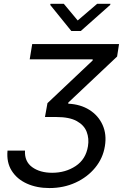

<svg xmlns="http://www.w3.org/2000/svg" viewBox="-20 -771 668 983"><path d="M18.5 0H108Q104.8 55.4 144.5 84.5Q184.3 113.6 247.2 113.6Q315.3 113.6 367.5 79Q419.7 44.4 430.4 -22.7Q436.8 -61.8 423.8 -95.9Q410.9 -130 373.4 -150.9Q335.9 -171.9 268.5 -171.9H210.2L223 -242.9L454.5 -461.6V-467.3H132.1L144.9 -545.5H589.5L579.5 -481.5L329.5 -245.7V-240.1Q392 -237.2 437.9 -208.3Q483.7 -179.3 505.3 -131.2Q527 -83.1 517 -22.7Q507.1 39.1 467.3 87.5Q427.6 136 366.8 163.9Q306.1 191.8 233 191.8Q168.3 191.8 117.7 169Q67.1 146.3 40 103.3Q12.8 60.4 18.5 0ZM306.8 -751.4 377.8 -666.2 477.3 -751.4H545.5L544 -745.7L393.5 -612.2H345.2L237.2 -745.7L238.6 -751.4Z"/></svg>

Font: Inter UI
Style: Italic
Weight: 400
Italic angle: -9.39999°
Designer: Rasmus Andersson
Foundry: rsms
Version: 3.2;8d6f07862